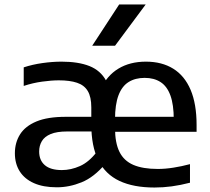

<svg xmlns="http://www.w3.org/2000/svg" viewBox="-20 -828 938 858"><path d="M670.5 10Q576.5 10 513.8 -19.5Q451 -49 419.5 -111.5Q388 -174 388 -272.5L402.5 -280.5Q402.5 -368.5 430 -429.2Q457.5 -490 509 -521.2Q560.5 -552.5 632 -552.5Q703.5 -552.5 754.2 -521Q805 -489.5 831.8 -426.5Q858.5 -363.5 858.5 -269.5V-239H468.5V-306H779L756.5 -293.5Q756.5 -360.5 741.5 -401.5Q726.5 -442.5 697.5 -461.2Q668.5 -480 626.5 -480Q584.5 -480 554.8 -461.5Q525 -443 509.5 -402Q494 -361 494 -294.5V-256Q494 -189.5 513.8 -149.5Q533.5 -109.5 575.8 -91.2Q618 -73 685 -73Q718.5 -73 755 -78.8Q791.5 -84.5 829 -94.5V-11.5Q786.5 -0.5 747.5 4.8Q708.5 10 670.5 10ZM234 9Q173.5 9 131.8 -9.5Q90 -28 68.2 -62.2Q46.5 -96.5 46.5 -143Q46.5 -191 69.8 -227.8Q93 -264.5 142.8 -285.2Q192.5 -306 274 -306H411V-240.5H280.5Q234 -240.5 206.5 -229Q179 -217.5 167 -197.2Q155 -177 155 -151Q155 -111.5 180.5 -89.8Q206 -68 256.5 -68Q297 -68 337.5 -86Q378 -104 413.5 -150.5L450 -95Q400 -36 345 -13.5Q290 9 234 9ZM388 -272.5V-348Q388 -395 372.2 -421.2Q356.5 -447.5 324.2 -458.2Q292 -469 243 -469Q210 -469 168.2 -463.2Q126.5 -457.5 86 -444V-527Q125.5 -540 170 -546.2Q214.5 -552.5 255 -552.5Q330 -552.5 379.8 -532.8Q429.5 -513 454.5 -467Q479.5 -421 479.5 -343V-265ZM392 -623.5 512.5 -808H631L494 -623.5Z"/></svg>

Font: Encode Sans SemiExpanded Medium
Style: Regular
Weight: 500
Width: 6
Designer: Multiple Designers
Foundry: Impallari Type
Version: Version 3.002